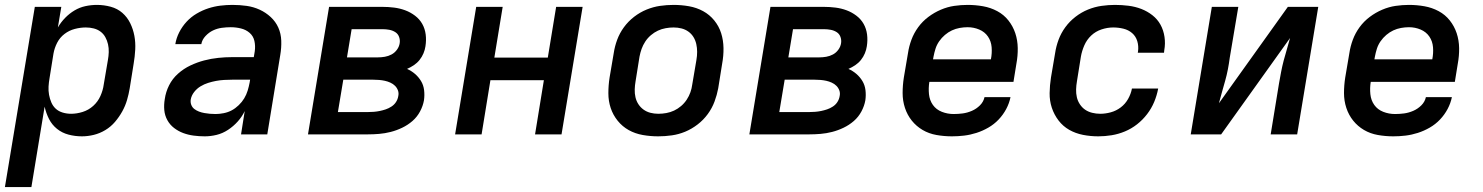

<svg xmlns="http://www.w3.org/2000/svg" viewBox="-29 -548 6049 783"><path d="M-9 215 113 -520H221L207 -436Q219 -457 236.5 -475Q254 -493 275 -505.5Q296 -518 319.5 -523Q343 -528 366 -528Q395 -528 422.5 -520.5Q450 -513 470 -495.5Q490 -478 502 -453.5Q514 -429 519 -402Q524 -375 522.5 -346Q521 -317 516 -288L500 -188Q496 -164 489 -140Q482 -116 469.5 -93.5Q457 -71 440 -51Q423 -31 400.5 -17.5Q378 -4 353.5 2Q329 8 305 8Q277 8 250.5 1Q224 -6 203.5 -22.5Q183 -39 171 -62.5Q159 -86 153 -113L99 215ZM261 -84Q284 -84 308 -91.5Q332 -99 351 -116Q370 -133 380.5 -156.5Q391 -180 394 -203L411 -303Q414 -319 414.5 -335.5Q415 -352 411.5 -367.5Q408 -383 400.5 -396.5Q393 -410 381 -419Q369 -428 353.5 -432Q338 -436 321 -436Q299 -436 276 -430Q253 -424 234 -409.5Q215 -395 204 -373.5Q193 -352 189 -329L173 -229Q170 -212 169 -195Q168 -178 171 -161.5Q174 -145 180.5 -130Q187 -115 198.5 -104.5Q210 -94 226.5 -89Q243 -84 261 -84Z M806 8Q783 8 760.5 5Q738 2 718 -5.5Q698 -13 681 -26Q664 -39 653.5 -58Q643 -77 641 -99Q639 -121 643 -144Q647 -173 660.5 -200Q674 -227 697 -247.5Q720 -268 747.5 -281Q775 -294 803.5 -301.5Q832 -309 861 -312Q890 -315 918 -315H1006L1010 -339Q1013 -361 1008.5 -381Q1004 -401 989 -414Q974 -427 953.5 -432Q933 -437 912 -437Q894 -437 875.5 -434.5Q857 -432 840 -424Q823 -416 809 -401Q795 -386 792 -368H686Q690 -393 702 -416.5Q714 -440 732 -459.5Q750 -479 773 -492.5Q796 -506 820.5 -514Q845 -522 870 -525Q895 -528 919 -528Q949 -528 977 -524Q1005 -520 1030 -508.5Q1055 -497 1075 -478.5Q1095 -460 1106 -435.5Q1117 -411 1118 -382Q1119 -353 1114 -324L1061 0H954L969 -95Q958 -72 940.5 -52.5Q923 -33 901 -18.5Q879 -4 854.5 2Q830 8 806 8ZM850 -83Q866 -83 883.5 -86.5Q901 -90 916 -98Q931 -106 944.5 -119Q958 -132 967 -147Q976 -162 981 -178.5Q986 -195 989 -211L991 -223H918Q902 -223 885 -222Q868 -221 852 -218Q836 -215 820 -210Q804 -205 789 -196Q774 -187 763 -173Q752 -159 749 -143Q747 -131 751 -120.5Q755 -110 763.5 -103.5Q772 -97 782.5 -93Q793 -89 804.5 -87Q816 -85 827 -84Q838 -83 850 -83Z M1227 0 1313 -520H1531Q1555 -520 1578.5 -517Q1602 -514 1623.5 -506Q1645 -498 1663.5 -484Q1682 -470 1693 -450.5Q1704 -431 1707 -407.5Q1710 -384 1706 -359Q1704 -345 1698 -330.5Q1692 -316 1682 -303.5Q1672 -291 1658.5 -282Q1645 -273 1631 -267Q1649 -259 1663.5 -246.5Q1678 -234 1688 -217.5Q1698 -201 1700.5 -180.5Q1703 -160 1700 -139Q1696 -116 1684 -93.5Q1672 -71 1653 -54.5Q1634 -38 1611 -27Q1588 -16 1564.5 -10Q1541 -4 1517.5 -2Q1494 0 1471 0ZM1386 -314H1512Q1526 -314 1540.5 -316.5Q1555 -319 1568 -326Q1581 -333 1590 -345.5Q1599 -358 1601 -372Q1603 -385 1598.5 -397.5Q1594 -410 1583 -417Q1572 -424 1558.5 -426.5Q1545 -429 1531 -429H1405ZM1349 -91H1471Q1483 -91 1495.5 -92Q1508 -93 1520 -95.5Q1532 -98 1544 -102Q1556 -106 1567.5 -113.5Q1579 -121 1586 -132Q1593 -143 1595 -155Q1598 -168 1594 -179Q1590 -190 1582 -198Q1574 -206 1563 -211Q1552 -216 1540.5 -218.5Q1529 -221 1517 -222Q1505 -223 1493 -223H1371Z M1827 0 1913 -520H2021L1987 -313H2205L2239 -520H2347L2261 0H2153L2189 -221H1971L1935 0Z M2655 8Q2623 8 2592 2.5Q2561 -3 2535 -17.5Q2509 -32 2490 -55.5Q2471 -79 2461.5 -107.5Q2452 -136 2452 -168Q2452 -200 2457 -232L2474 -332Q2478 -359 2488 -386Q2498 -413 2515.5 -437Q2533 -461 2557 -479.5Q2581 -498 2608 -509Q2635 -520 2662.5 -524Q2690 -528 2718 -528Q2750 -528 2781 -522.5Q2812 -517 2838.5 -502.5Q2865 -488 2884 -464.5Q2903 -441 2912 -412.5Q2921 -384 2921.5 -352Q2922 -320 2916 -288L2900 -188Q2895 -161 2885 -134Q2875 -107 2857.5 -83Q2840 -59 2816 -40.5Q2792 -22 2765.5 -11Q2739 0 2711 4Q2683 8 2655 8ZM2656 -84Q2672 -84 2688.5 -87Q2705 -90 2720 -97Q2735 -104 2748.5 -115.5Q2762 -127 2771.5 -141.5Q2781 -156 2786.5 -171.5Q2792 -187 2794 -203L2811 -303Q2814 -320 2814 -336.5Q2814 -353 2810.5 -368.5Q2807 -384 2799 -397Q2791 -410 2778.5 -419Q2766 -428 2750.5 -432Q2735 -436 2718 -436Q2702 -436 2685.5 -433Q2669 -430 2654 -423Q2639 -416 2625.5 -404.5Q2612 -393 2602.5 -378.5Q2593 -364 2587.5 -348.5Q2582 -333 2579 -317L2563 -217Q2560 -200 2559.5 -183.5Q2559 -167 2562.5 -151.5Q2566 -136 2574.5 -123Q2583 -110 2595.5 -101Q2608 -92 2623.5 -88Q2639 -84 2656 -84Z M3027 0 3113 -520H3331Q3355 -520 3378.5 -517Q3402 -514 3423.5 -506Q3445 -498 3463.5 -484Q3482 -470 3493 -450.5Q3504 -431 3507 -407.5Q3510 -384 3506 -359Q3504 -345 3498 -330.5Q3492 -316 3482 -303.5Q3472 -291 3458.5 -282Q3445 -273 3431 -267Q3449 -259 3463.5 -246.5Q3478 -234 3488 -217.5Q3498 -201 3500.5 -180.5Q3503 -160 3500 -139Q3496 -116 3484 -93.5Q3472 -71 3453 -54.5Q3434 -38 3411 -27Q3388 -16 3364.5 -10Q3341 -4 3317.5 -2Q3294 0 3271 0ZM3186 -314H3312Q3326 -314 3340.5 -316.5Q3355 -319 3368 -326Q3381 -333 3390 -345.5Q3399 -358 3401 -372Q3403 -385 3398.5 -397.5Q3394 -410 3383 -417Q3372 -424 3358.5 -426.5Q3345 -429 3331 -429H3205ZM3149 -91H3271Q3283 -91 3295.5 -92Q3308 -93 3320 -95.5Q3332 -98 3344 -102Q3356 -106 3367.5 -113.5Q3379 -121 3386 -132Q3393 -143 3395 -155Q3398 -168 3394 -179Q3390 -190 3382 -198Q3374 -206 3363 -211Q3352 -216 3340.5 -218.5Q3329 -221 3317 -222Q3305 -223 3293 -223H3171Z M3853 8Q3821 8 3790 2.5Q3759 -3 3733.5 -18Q3708 -33 3689.5 -56Q3671 -79 3661.5 -108Q3652 -137 3652 -168.5Q3652 -200 3657 -232L3674 -332Q3678 -359 3688 -386Q3698 -413 3715.5 -437Q3733 -461 3757 -479Q3781 -497 3808 -508.5Q3835 -520 3862.5 -524Q3890 -528 3917 -528Q3949 -528 3980 -522.5Q4011 -517 4038 -502.5Q4065 -488 4083.5 -464.5Q4102 -441 4111.5 -412.5Q4121 -384 4121.5 -352Q4122 -320 4116 -288L4104 -214H3761Q3757 -189 3759.5 -164Q3762 -139 3775.5 -120Q3789 -101 3812 -92Q3835 -83 3860 -83Q3879 -83 3897.5 -85.5Q3916 -88 3934.5 -96Q3953 -104 3967.5 -118.5Q3982 -133 3986 -152H4092Q4087 -127 4074.5 -103.5Q4062 -80 4043.5 -60.5Q4025 -41 4001.5 -27.5Q3978 -14 3953 -6Q3928 2 3903 5Q3878 8 3853 8ZM3776 -306H4012Q4017 -331 4015 -355.5Q4013 -380 4000 -399Q3987 -418 3964.5 -427.5Q3942 -437 3917 -437Q3901 -437 3884.5 -434Q3868 -431 3853 -424Q3838 -417 3824.5 -405.5Q3811 -394 3801 -379.5Q3791 -365 3786 -349Q3781 -333 3778 -317Z M4450 8Q4418 8 4387.5 2Q4357 -4 4331.5 -18.5Q4306 -33 4288 -56.5Q4270 -80 4260.5 -108.5Q4251 -137 4251.5 -168.5Q4252 -200 4257 -232L4274 -332Q4278 -359 4288 -386Q4298 -413 4315.5 -437Q4333 -461 4357 -479.5Q4381 -498 4408 -509Q4435 -520 4463 -524Q4491 -528 4518 -528Q4546 -528 4573.5 -524.5Q4601 -521 4625.5 -511.5Q4650 -502 4670.5 -486Q4691 -470 4703.5 -447.5Q4716 -425 4720 -397.5Q4724 -370 4719 -343L4718 -333H4611L4612 -338Q4615 -360 4609 -380Q4603 -400 4588 -413Q4573 -426 4552.5 -431Q4532 -436 4511 -436Q4487 -436 4463 -428Q4439 -420 4421 -403Q4403 -386 4393 -363Q4383 -340 4379 -317L4363 -217Q4360 -200 4359.5 -183.5Q4359 -167 4362.5 -151.5Q4366 -136 4375 -122.5Q4384 -109 4396.5 -100.5Q4409 -92 4425 -88Q4441 -84 4458 -84Q4479 -84 4501 -90Q4523 -96 4541.5 -110Q4560 -124 4571.5 -144.5Q4583 -165 4587 -186V-187H4694V-186Q4689 -159 4678 -132.5Q4667 -106 4649 -82.5Q4631 -59 4608 -41Q4585 -23 4558.5 -12Q4532 -1 4504.5 3.5Q4477 8 4450 8Z M4827 0 4913 -520H5021L4986 -312Q4983 -289 4978.5 -265.5Q4974 -242 4967.5 -219Q4961 -196 4954.5 -173Q4948 -150 4942 -127L5223 -520H5347L5261 0H5153L5187 -208Q5191 -231 5195.5 -254.5Q5200 -278 5206 -301Q5212 -324 5219 -347Q5226 -370 5232 -393L4951 0Z M5653 8Q5621 8 5590 2.5Q5559 -3 5533.5 -18Q5508 -33 5489.5 -56Q5471 -79 5461.5 -108Q5452 -137 5452 -168.5Q5452 -200 5457 -232L5474 -332Q5478 -359 5488 -386Q5498 -413 5515.5 -437Q5533 -461 5557 -479Q5581 -497 5608 -508.5Q5635 -520 5662.5 -524Q5690 -528 5717 -528Q5749 -528 5780 -522.5Q5811 -517 5838 -502.5Q5865 -488 5883.5 -464.5Q5902 -441 5911.5 -412.5Q5921 -384 5921.5 -352Q5922 -320 5916 -288L5904 -214H5561Q5557 -189 5559.5 -164Q5562 -139 5575.5 -120Q5589 -101 5612 -92Q5635 -83 5660 -83Q5679 -83 5697.5 -85.5Q5716 -88 5734.5 -96Q5753 -104 5767.5 -118.5Q5782 -133 5786 -152H5892Q5887 -127 5874.5 -103.5Q5862 -80 5843.5 -60.5Q5825 -41 5801.5 -27.5Q5778 -14 5753 -6Q5728 2 5703 5Q5678 8 5653 8ZM5576 -306H5812Q5817 -331 5815 -355.5Q5813 -380 5800 -399Q5787 -418 5764.5 -427.5Q5742 -437 5717 -437Q5701 -437 5684.5 -434Q5668 -431 5653 -424Q5638 -417 5624.5 -405.5Q5611 -394 5601 -379.5Q5591 -365 5586 -349Q5581 -333 5578 -317Z"/></svg>

Font: Iosevka SmBd Ex Obl
Style: Regular
Weight: 600
Width: 7
Italic angle: -9°
Monospace: yes
Designer: Belleve Invis
Foundry: Belleve Invis
Version: Version 32.5.0; ttfautohint (v1.8.4)